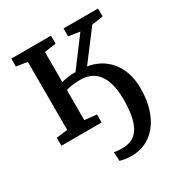

<svg xmlns="http://www.w3.org/2000/svg" viewBox="-185 -688 1000 1061"><g transform="rotate(-30 315.5 -157.0)"><path d="M345.5 243Q322.5 243 304.8 239.8Q287 236.5 275 232.5L272 176Q279 177.5 294.5 179Q310 180.5 325 180.5Q363 180.5 389.8 165.5Q416.5 150.5 433 121Q449.5 91.5 457 48Q464.5 4.5 464.5 -52Q464.5 -117 448.2 -164.5Q432 -212 397.8 -237.8Q363.5 -263.5 310 -263.5Q285.5 -263.5 260.5 -260.2Q235.5 -257 219 -251.5V-59.5L295.5 -51V0H38.5V-51L110 -59.5V-494L39.5 -505V-555.5H293V-505L219 -494V-302Q239.5 -307.5 263.2 -310.8Q287 -314 310 -314L445 -494L373 -505V-555.5H593V-505L521 -494L380.5 -308.5Q418 -303.5 453.2 -285.5Q488.5 -267.5 516.2 -236.5Q544 -205.5 560.2 -160.5Q576.5 -115.5 576.5 -56.5Q576.5 33 548.5 100.5Q520.5 168 468.8 205.5Q417 243 345.5 243Z"/></g></svg>

Font: Merriweather Medium
Style: Regular
Weight: 500
Version: Version 2.100